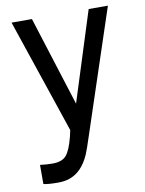

<svg xmlns="http://www.w3.org/2000/svg" viewBox="-85 -582 660 874"><g transform="rotate(-10 245.0 -145.0)"><path d="M201.2 36.1 208 5.9 29.8 -522H124L254.9 -107.9L386.2 -522H475.1L288.1 42Q266.1 109.9 257.8 128.4Q224.6 204.1 165 224.1Q141.6 231.9 112.8 231.9Q88.9 231.9 71.8 230.5Q54.7 229 49.8 227.5L44.9 226.1V138.2Q73.2 142.1 103 142.1Q147 142.1 166.5 118.9Q186 95.7 201.2 36.1Z"/></g></svg>

Font: Standard
Style: Regular
Weight: 400
Designer: Bryce Wilner
Version: Version 2.000;PS 2.0;hotconv 16.6.51;makeotf.lib2.5.65220 DE